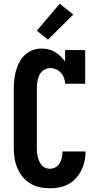

<svg xmlns="http://www.w3.org/2000/svg" viewBox="-20 -1004 540 1032"><path d="M248 8Q220 8 192.5 2Q165 -4 141.5 -18.5Q118 -33 100.5 -55Q83 -77 72.5 -102.5Q62 -128 58 -155.5Q54 -183 54 -210V-525Q54 -549 56.5 -574Q59 -599 65.5 -622.5Q72 -646 83.5 -668.5Q95 -691 113 -708Q131 -725 154.5 -734Q178 -743 203 -743Q222 -743 240.5 -738.5Q259 -734 275 -724.5Q291 -715 305 -702Q319 -689 330 -673V-735H438V-554H330Q330 -570 324 -585.5Q318 -601 307 -613Q296 -625 281 -631.5Q266 -638 250 -638Q237 -638 225 -633Q213 -628 204.5 -619Q196 -610 191 -598.5Q186 -587 183 -574.5Q180 -562 179 -549.5Q178 -537 178 -525V-210Q178 -198 179 -185.5Q180 -173 183 -161Q186 -149 191 -137.5Q196 -126 204 -116.5Q212 -107 223.5 -102Q235 -97 248 -97Q264 -97 278.5 -105Q293 -113 301 -127Q309 -141 312.5 -157Q316 -173 316 -190H440Q440 -164 434.5 -138Q429 -112 417.5 -89Q406 -66 388.5 -46.5Q371 -27 348 -14.5Q325 -2 299.5 3Q274 8 248 8ZM238 -791 178 -839 301 -984 374 -926Z"/></svg>

Font: Iosevka Curly Slab Extrabold
Style: Regular
Weight: 800
Monospace: yes
Designer: Belleve Invis
Foundry: Belleve Invis
Version: Version 22.1.2; ttfautohint (v1.8.4)